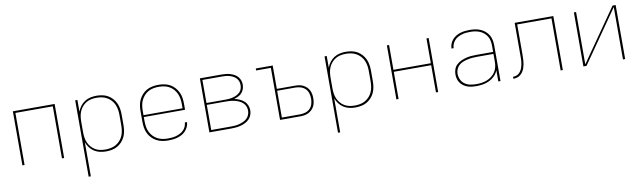

<svg xmlns="http://www.w3.org/2000/svg" viewBox="-42 -1066 6084 1820"><g transform="rotate(-10 3000.0 -156.5)"><path d="M99 0V-520H501V0H480V-501H120V0Z M699 215V-520H720V-407Q730 -435 748 -459Q766 -483 791 -499Q816 -515 845 -521.5Q874 -528 904 -528Q932 -528 960.5 -522.5Q989 -517 1013.5 -503Q1038 -489 1057.5 -467.5Q1077 -446 1088.5 -420.5Q1100 -395 1104.5 -366.5Q1109 -338 1109 -310V-210Q1109 -182 1104.5 -153.5Q1100 -125 1088.5 -99.5Q1077 -74 1057.5 -52.5Q1038 -31 1013.5 -17Q989 -3 960.5 2.5Q932 8 904 8Q874 8 845 1.5Q816 -5 791 -21Q766 -37 748 -61Q730 -85 720 -113V215ZM901 -11Q927 -11 952.5 -16Q978 -21 1000.5 -33.5Q1023 -46 1041 -65.5Q1059 -85 1069.5 -109Q1080 -133 1084 -158.5Q1088 -184 1088 -210V-310Q1088 -336 1084 -361.5Q1080 -387 1069.5 -411Q1059 -435 1041 -454.5Q1023 -474 1000.5 -486.5Q978 -499 952.5 -504Q927 -509 901 -509Q875 -509 850 -504Q825 -499 803 -486Q781 -473 764 -453Q747 -433 737 -409.5Q727 -386 723.5 -361Q720 -336 720 -310V-210Q720 -184 723.5 -159Q727 -134 737 -110.5Q747 -87 764 -67Q781 -47 803 -34Q825 -21 850 -16Q875 -11 901 -11Z M1501 8Q1473 8 1444.5 2.5Q1416 -3 1390.5 -16.5Q1365 -30 1345 -51Q1325 -72 1312.5 -98Q1300 -124 1295.5 -152.5Q1291 -181 1291 -210V-310Q1291 -339 1295.5 -367.5Q1300 -396 1312.5 -421.5Q1325 -447 1344.5 -468.5Q1364 -490 1389 -503.5Q1414 -517 1442.5 -522.5Q1471 -528 1500 -528Q1529 -528 1557.5 -522.5Q1586 -517 1611 -503.5Q1636 -490 1655.5 -468.5Q1675 -447 1687.5 -421.5Q1700 -396 1704.5 -367.5Q1709 -339 1709 -310V-251H1312V-210Q1312 -184 1316 -158Q1320 -132 1331 -108.5Q1342 -85 1360 -65.5Q1378 -46 1401 -33.5Q1424 -21 1449.5 -16Q1475 -11 1501 -11Q1522 -11 1542.5 -13Q1563 -15 1582.5 -20.5Q1602 -26 1620.5 -35.5Q1639 -45 1653.5 -59.5Q1668 -74 1676.5 -93Q1685 -112 1686 -133H1707Q1706 -110 1696.5 -88.5Q1687 -67 1671.5 -50Q1656 -33 1635.5 -21.5Q1615 -10 1593 -3.5Q1571 3 1547.5 5.5Q1524 8 1501 8ZM1312 -269H1688V-310Q1688 -336 1684 -362Q1680 -388 1669 -411.5Q1658 -435 1640.5 -454.5Q1623 -474 1600.5 -486.5Q1578 -499 1552 -504Q1526 -509 1500 -509Q1474 -509 1448 -504Q1422 -499 1399.5 -486.5Q1377 -474 1359.5 -454.5Q1342 -435 1331 -411.5Q1320 -388 1316 -362Q1312 -336 1312 -310Z M1899 0V-520H2106Q2127 -520 2148 -518Q2169 -516 2189.5 -510Q2210 -504 2228.5 -494Q2247 -484 2261 -468Q2275 -452 2282 -432Q2289 -412 2289 -391Q2289 -369 2281.5 -348Q2274 -327 2259.5 -311.5Q2245 -296 2225.5 -286.5Q2206 -277 2185 -271Q2210 -266 2234 -256Q2258 -246 2277 -229.5Q2296 -213 2306.5 -189Q2317 -165 2317 -140Q2317 -116 2308.5 -93.5Q2300 -71 2283 -54Q2266 -37 2244.5 -26.5Q2223 -16 2200 -10Q2177 -4 2153.5 -2Q2130 0 2106 0ZM1920 -279H2106Q2125 -279 2143 -281Q2161 -283 2179 -288Q2197 -293 2213.5 -301.5Q2230 -310 2243 -323Q2256 -336 2262 -354Q2268 -372 2268 -390Q2268 -409 2262 -426.5Q2256 -444 2243 -457.5Q2230 -471 2213.5 -479.5Q2197 -488 2179 -493Q2161 -498 2143 -499.5Q2125 -501 2106 -501H1920ZM1920 -19H2106Q2127 -19 2148 -20.5Q2169 -22 2189.5 -27.5Q2210 -33 2229.5 -41.5Q2249 -50 2264.5 -64.5Q2280 -79 2288 -99Q2296 -119 2296 -140Q2296 -161 2288 -181Q2280 -201 2264.5 -215Q2249 -229 2229.5 -238Q2210 -247 2189.5 -252Q2169 -257 2148 -259Q2127 -261 2106 -261H1920Z M2579 0V-501H2437V-520H2600V-295H2775Q2795 -295 2815 -292Q2835 -289 2852.5 -280Q2870 -271 2885 -257Q2900 -243 2909 -225Q2918 -207 2921.5 -187.5Q2925 -168 2925 -148Q2925 -128 2921.5 -108Q2918 -88 2909 -70.5Q2900 -53 2885 -38.5Q2870 -24 2852.5 -15.5Q2835 -7 2815 -3.5Q2795 0 2775 0ZM2600 -19H2775Q2801 -19 2826.5 -26.5Q2852 -34 2870.5 -52.5Q2889 -71 2896.5 -96.5Q2904 -122 2904 -148Q2904 -174 2896.5 -199.5Q2889 -225 2870.5 -243Q2852 -261 2826.5 -269Q2801 -277 2775 -277H2600Z M3099 215V-520H3120V-407Q3130 -435 3148 -459Q3166 -483 3191 -499Q3216 -515 3245 -521.5Q3274 -528 3304 -528Q3332 -528 3360.5 -522.5Q3389 -517 3413.5 -503Q3438 -489 3457.5 -467.5Q3477 -446 3488.5 -420.5Q3500 -395 3504.5 -366.5Q3509 -338 3509 -310V-210Q3509 -182 3504.5 -153.5Q3500 -125 3488.5 -99.5Q3477 -74 3457.5 -52.5Q3438 -31 3413.5 -17Q3389 -3 3360.5 2.5Q3332 8 3304 8Q3274 8 3245 1.5Q3216 -5 3191 -21Q3166 -37 3148 -61Q3130 -85 3120 -113V215ZM3301 -11Q3327 -11 3352.5 -16Q3378 -21 3400.5 -33.5Q3423 -46 3441 -65.5Q3459 -85 3469.5 -109Q3480 -133 3484 -158.5Q3488 -184 3488 -210V-310Q3488 -336 3484 -361.5Q3480 -387 3469.5 -411Q3459 -435 3441 -454.5Q3423 -474 3400.5 -486.5Q3378 -499 3352.5 -504Q3327 -509 3301 -509Q3275 -509 3250 -504Q3225 -499 3203 -486Q3181 -473 3164 -453Q3147 -433 3137 -409.5Q3127 -386 3123.5 -361Q3120 -336 3120 -310V-210Q3120 -184 3123.5 -159Q3127 -134 3137 -110.5Q3147 -87 3164 -67Q3181 -47 3203 -34Q3225 -21 3250 -16Q3275 -11 3301 -11Z M3699 0V-520H3720V-281H4080V-520H4101V0H4080V-262H3720V0Z M4468 8Q4447 8 4425.5 5.5Q4404 3 4383.5 -4Q4363 -11 4345 -24Q4327 -37 4314.5 -54.5Q4302 -72 4296.5 -93.5Q4291 -115 4291 -136Q4291 -162 4300 -186.5Q4309 -211 4328 -228.5Q4347 -246 4370.5 -256.5Q4394 -267 4418.5 -273.5Q4443 -280 4469 -282Q4495 -284 4520 -284H4680V-345Q4680 -368 4675.5 -391Q4671 -414 4659 -434Q4647 -454 4629 -469Q4611 -484 4589.5 -493Q4568 -502 4545 -505.5Q4522 -509 4498 -509Q4478 -509 4457.5 -507Q4437 -505 4417.5 -499Q4398 -493 4379.5 -483Q4361 -473 4347.5 -458Q4334 -443 4326 -424Q4318 -405 4318 -384H4297Q4297 -407 4305.5 -429Q4314 -451 4329.5 -468.5Q4345 -486 4365 -498Q4385 -510 4407 -516.5Q4429 -523 4452 -525.5Q4475 -528 4498 -528Q4524 -528 4550 -524Q4576 -520 4599.5 -510Q4623 -500 4643.5 -483Q4664 -466 4677 -444Q4690 -422 4695.5 -396.5Q4701 -371 4701 -345V0H4680V-107Q4668 -77 4645 -54Q4622 -31 4593 -17Q4564 -3 4532 2.5Q4500 8 4468 8ZM4471 -11Q4497 -11 4523 -14.5Q4549 -18 4573 -27.5Q4597 -37 4618 -53Q4639 -69 4653.5 -90.5Q4668 -112 4674 -137.5Q4680 -163 4680 -189V-265H4520Q4497 -265 4474.5 -263Q4452 -261 4429.5 -256Q4407 -251 4385.5 -242.5Q4364 -234 4347 -219Q4330 -204 4321 -182.5Q4312 -161 4312 -138Q4312 -109 4324.5 -82Q4337 -55 4361 -38.5Q4385 -22 4413.5 -16.5Q4442 -11 4471 -11Z M4825 0V-19Q4840 -19 4855 -23.5Q4870 -28 4881.5 -38Q4893 -48 4901.5 -61.5Q4910 -75 4915 -89.5Q4920 -104 4923 -119Q4926 -134 4927.5 -149Q4929 -164 4929 -179.5Q4929 -195 4929 -211Q4929 -228 4929 -245.5Q4929 -263 4929 -281V-520H5301V0H5280V-501H4950V-281Q4950 -268 4950 -255Q4950 -242 4950 -229Q4950 -211 4949.5 -192.5Q4949 -174 4948 -155.5Q4947 -137 4943.5 -118.5Q4940 -100 4934 -82.5Q4928 -65 4918 -49.5Q4908 -34 4893.5 -22Q4879 -10 4861 -5Q4843 0 4825 0Z M5499 0V-520H5520V-16L5871 -520H5901V0H5880V-504L5529 0Z"/></g></svg>

Font: Zed Sans Thin Extended
Style: Regular
Weight: 100
Width: 7
Designer: Belleve Invis
Foundry: Belleve Invis
Version: Version 1.0.0; ttfautohint (v1.8.4)